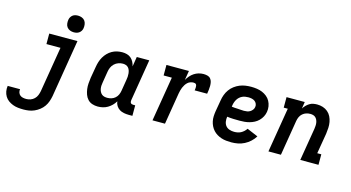

<svg xmlns="http://www.w3.org/2000/svg" viewBox="-164 -1165 3262 1782"><g transform="rotate(15 1467.0 -273.5)"><path d="M133 213Q106 213 80 210Q54 207 30.5 198Q7 189 -13 174.5Q-33 160 -46 138.5Q-59 117 -63.5 91.5Q-68 66 -64 40Q-64 40 -64 39.5Q-64 39 -64 39H55Q55 39 55 39Q55 39 55 39Q52 55 57 70.5Q62 86 73.5 95.5Q85 105 100.5 108.5Q116 112 133 112Q153 112 173.5 105Q194 98 210 82.5Q226 67 234 47Q242 27 246 6L318 -429H183V-530H454L363 23Q358 49 349 75Q340 101 324 124Q308 147 285.5 164.5Q263 182 237.5 193.5Q212 205 185.5 209Q159 213 133 213ZM399 -600Q380 -600 362.5 -607Q345 -614 334 -628Q323 -642 320.5 -661Q318 -680 321 -699Q323 -713 330 -725Q337 -737 348 -745.5Q359 -754 372.5 -757Q386 -760 399 -760Q418 -760 436 -753Q454 -746 464.5 -732Q475 -718 478 -699Q481 -680 478 -661Q476 -647 469 -635Q462 -623 450.5 -614.5Q439 -606 425.5 -603Q412 -600 399 -600Z M792 8Q764 8 738.5 -0.5Q713 -9 695.5 -28Q678 -47 669 -72Q660 -97 656.5 -123.5Q653 -150 655 -177.5Q657 -205 661 -233L680 -343Q684 -368 691.5 -392Q699 -416 712 -439Q725 -462 744 -481.5Q763 -501 786 -514Q809 -527 834 -532.5Q859 -538 884 -538Q907 -538 929 -532Q951 -526 967.5 -511.5Q984 -497 994 -477.5Q1004 -458 1009 -436L1024 -530H1144L1078 -129Q1077 -121 1078 -114Q1079 -107 1083 -102Q1087 -97 1093.5 -95Q1100 -93 1108 -93H1126V8H1091Q1067 8 1043.5 3.5Q1020 -1 1001.5 -12.5Q983 -24 970.5 -43.5Q958 -63 956 -86Q943 -64 925 -46Q907 -28 885.5 -15.5Q864 -3 840 2.5Q816 8 792 8ZM857 -93Q877 -93 896.5 -99Q916 -105 932 -119Q948 -133 956.5 -152Q965 -171 968 -190L986 -300Q989 -316 990 -331.5Q991 -347 989.5 -362Q988 -377 983.5 -391Q979 -405 969.5 -416Q960 -427 946 -432Q932 -437 917 -437Q895 -437 873.5 -429.5Q852 -422 835 -406Q818 -390 809 -369Q800 -348 797 -327L779 -217Q776 -202 775.5 -187Q775 -172 777.5 -158Q780 -144 786.5 -131Q793 -118 803.5 -109Q814 -100 828 -96.5Q842 -93 857 -93Z M1317 0 1388 -429H1309V-530H1525L1510 -440Q1522 -461 1538 -479.5Q1554 -498 1574.5 -511.5Q1595 -525 1618 -531.5Q1641 -538 1664 -538Q1683 -538 1701.5 -533.5Q1720 -529 1731.5 -515.5Q1743 -502 1747 -484Q1751 -466 1751 -446.5Q1751 -427 1748.5 -408Q1746 -389 1743 -370H1623Q1624 -377 1625 -384.5Q1626 -392 1626 -399.5Q1626 -407 1625 -414.5Q1624 -422 1620 -427.5Q1616 -433 1609 -435Q1602 -437 1594 -437Q1579 -437 1564 -431.5Q1549 -426 1537.5 -415Q1526 -404 1517.5 -390.5Q1509 -377 1503 -362.5Q1497 -348 1493.5 -333.5Q1490 -319 1487 -304L1437 0Z M2076 8Q2051 8 2026.5 5.5Q2002 3 1979.5 -4.5Q1957 -12 1937 -24Q1917 -36 1901.5 -53Q1886 -70 1875.5 -91Q1865 -112 1860 -135.5Q1855 -159 1856 -183.5Q1857 -208 1861 -233L1880 -343Q1884 -370 1894 -397Q1904 -424 1921 -448Q1938 -472 1962 -490Q1986 -508 2012.5 -519Q2039 -530 2067 -534Q2095 -538 2122 -538Q2150 -538 2177.5 -534Q2205 -530 2229 -520Q2253 -510 2273.5 -493.5Q2294 -477 2306.5 -454Q2319 -431 2323.5 -404Q2328 -377 2323 -350Q2319 -326 2307.5 -304Q2296 -282 2278 -264Q2260 -246 2238 -234.5Q2216 -223 2192 -216.5Q2168 -210 2145 -208Q2122 -206 2098 -206Q2068 -206 2038 -207Q2008 -208 1978 -212Q1974 -189 1977.5 -165.5Q1981 -142 1994.5 -125Q2008 -108 2030 -100.5Q2052 -93 2076 -93Q2092 -93 2108.5 -96Q2125 -99 2140 -107Q2155 -115 2168 -127Q2181 -139 2190 -153L2296 -108Q2279 -80 2254 -57Q2229 -34 2199.5 -19Q2170 -4 2138.5 2Q2107 8 2076 8ZM2113 -305Q2128 -305 2143 -307.5Q2158 -310 2171 -317.5Q2184 -325 2194 -338Q2204 -351 2206 -366Q2209 -382 2202.5 -397Q2196 -412 2183.5 -421Q2171 -430 2154.5 -433.5Q2138 -437 2122 -437Q2107 -437 2092 -434.5Q2077 -432 2063 -425.5Q2049 -419 2037 -408Q2025 -397 2017 -383.5Q2009 -370 2004 -355.5Q1999 -341 1997 -327L1995 -313Q2009 -311 2024 -310Q2039 -309 2054 -308.5Q2069 -308 2083.5 -306.5Q2098 -305 2113 -305Z M2431 0 2502 -429H2463V-530H2638L2628 -465Q2638 -481 2652 -495.5Q2666 -510 2683 -520.5Q2700 -531 2719 -534.5Q2738 -538 2756 -538Q2785 -538 2811.5 -529.5Q2838 -521 2858.5 -503.5Q2879 -486 2891 -462Q2903 -438 2908 -410.5Q2913 -383 2911.5 -354.5Q2910 -326 2906 -297L2873 -101H2912V0H2737L2789 -313Q2791 -328 2792 -342.5Q2793 -357 2791 -371Q2789 -385 2783.5 -397.5Q2778 -410 2768.5 -419.5Q2759 -429 2745.5 -433Q2732 -437 2717 -437Q2697 -437 2678 -431Q2659 -425 2643 -411Q2627 -397 2618.5 -378Q2610 -359 2607 -340L2551 0Z"/></g></svg>

Font: Iosevka Curly Slab Extended
Style: Bold Italic
Weight: 700
Width: 7
Italic angle: -9°
Monospace: yes
Designer: Belleve Invis
Foundry: Belleve Invis
Version: Version 11.0.0; ttfautohint (v1.8.3)